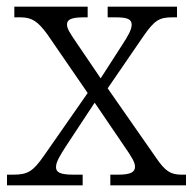

<svg xmlns="http://www.w3.org/2000/svg" viewBox="-20 -556 579 576"><path d="M1 0H228V-32H201C160 -32 148 -39 148 -55C148 -71 163 -94 177 -116L264 -248L351 -120C376 -84 385 -69 385 -56C385 -40 373 -32 334 -32H311V0H538V-32H525C492 -32 476 -42 448 -83L303 -291L410 -447C444 -496 458 -504 498 -504H511V-536H303V-504H326C361 -504 375 -499 375 -482C375 -467 364 -448 347 -422L282 -321L208 -430C191 -455 181 -470 181 -482C181 -495 189 -504 231 -504H243V-536H23V-504H41C77 -504 94 -491 122 -453L243 -277L112 -89C79 -42 64 -32 19 -32H1Z"/></svg>

Font: Noto Serif Bengali Light
Style: Regular
Weight: 300
Designer: Juan Bruce, Universal Thirst, Indian Type Foundry and the Monotype Design Team.
Foundry: Monotype Imaging Inc.
Version: Version 2.003